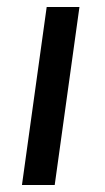

<svg xmlns="http://www.w3.org/2000/svg" viewBox="-20 -531 301 551"><path d="M208 -511H114L43 0H137Z"/></svg>

Font: Chivo
Style: Italic
Weight: 400
Italic angle: -8°
Designer: Hector Gatti
Foundry: Omnibus-Type
Version: Version 1.003;PS 001.003;hotconv 1.0.70;makeotf.lib2.5.58329